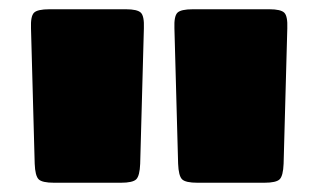

<svg xmlns="http://www.w3.org/2000/svg" viewBox="-20 -740 686 415"><path d="M551 -345H407Q381 -345 373.5 -352.5Q366 -360 365 -386L357 -679Q356 -705 363.5 -712.5Q371 -720 397 -720H562Q587 -720 594.5 -712.5Q602 -705 601 -679L593 -386Q592 -360 584.5 -352.5Q577 -345 551 -345ZM241 -345H97Q71 -345 63.5 -352.5Q56 -360 55 -386L47 -679Q46 -705 53.5 -712.5Q61 -720 87 -720H252Q277 -720 284.5 -712.5Q292 -705 291 -679L283 -386Q282 -360 274.5 -352.5Q267 -345 241 -345Z"/></svg>

Font: Bungee
Style: Regular
Weight: 400
Designer: David Jonathan Ross
Foundry: David Jonathan Ross
Version: Version 1.001;PS 1.0;hotconv 1.0.72;makeotf.lib2.5.5900